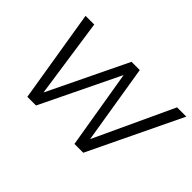

<svg xmlns="http://www.w3.org/2000/svg" viewBox="-87 -721 954 954"><g transform="rotate(45 390.0 -244.5)"><path d="M152 0 72 -489H133L197 -48H182L395 -489H453L525 -48H510L715 -489H780L545 0H483L410 -438H425L213 0Z"/></g></svg>

Font: Nunito Sans 10pt SemiCondensed Light
Style: Italic
Weight: 300
Width: 4
Italic angle: -9°
Designer: Vernon Adams
Foundry: Vernon Adams
Version: Version 3.101;gftools[0.9.27]